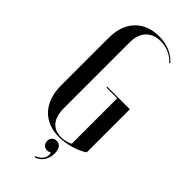

<svg xmlns="http://www.w3.org/2000/svg" viewBox="-278 -754 968 968"><g transform="rotate(45 206.5 -270.0)"><path d="M44 -524V-181C44 -65 111 9 220 9C274 9 338 -10 374 -36V-343H213V-337H290V-13C273 -4 250 2 229 2C168 2 135 -38 135 -111V-582C135 -653 175 -696 242 -696C284 -696 323 -679 350 -648L354 -652C321 -689 274 -708 219 -708C110 -708 44 -636 44 -524ZM247 93C256 123 237 149 203 162L206 168C243 156 264 123 264 83C264 49 250 30 226 30C206 30 192 44 192 64C192 84 206 99 225 99C232 99 239 97 247 93Z"/></g></svg>

Font: Moniqa SemBd Display
Style: Regular
Weight: 600
Designer: Rajesh Rajput
Foundry: Rajesh Rajput
Version: Version 1.000